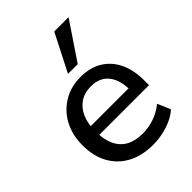

<svg xmlns="http://www.w3.org/2000/svg" viewBox="-220 -861 977 977"><g transform="rotate(-45 268.5 -373.0)"><path d="M300 9Q220 9 162.5 -21.5Q105 -52 73.5 -108.5Q42 -165 42 -243Q42 -319 73 -376Q104 -433 158 -465Q212 -497 281 -497Q349 -497 397.5 -467.5Q446 -438 472 -384Q498 -330 498 -255V-221H122V-283H430L413 -269Q413 -344 380 -385Q347 -426 285 -426Q238 -426 205.5 -404Q173 -382 156 -343Q139 -304 139 -252V-246Q139 -188 157.5 -148.5Q176 -109 212 -89Q248 -69 301 -69Q343 -69 383.5 -82.5Q424 -96 460 -125L490 -55Q457 -25 405 -8Q353 9 300 9ZM247 -553 350 -755H453L317 -553Z"/></g></svg>

Font: Nunito Sans 12pt SemiBold
Style: Regular
Weight: 600
Designer: Vernon Adams
Foundry: Vernon Adams
Version: Version 3.101;gftools[0.9.27]